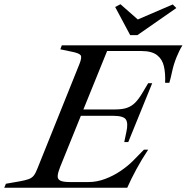

<svg xmlns="http://www.w3.org/2000/svg" viewBox="-70 -887 882 907"><path d="M-50 0 -42 -19 21 -30Q49 -35 64.5 -40.5Q80 -46 89 -57Q98 -68 106 -89L305 -584Q318 -616 311 -626Q304 -636 268 -643L215 -654L222 -673H792Q783 -659 776.5 -645Q770 -631 764 -617Q750 -582 743.5 -551Q737 -520 730 -496H710Q712 -539 704.5 -573Q697 -607 672 -626.5Q647 -646 598 -646H436L324 -370H474Q509 -370 531 -378Q553 -386 569.5 -403Q586 -420 602 -447L630 -494H649L536 -216H517L527 -264Q536 -304 525 -322Q514 -340 463 -340H312L214 -98Q204 -73 202.5 -57Q201 -41 214.5 -34Q228 -27 261 -27H348Q387 -27 426 -41.5Q465 -56 499 -79Q533 -102 557 -126L610 -180H630Q600 -135 574.5 -88Q549 -41 531 0ZM545 -721 474 -854 499 -867 581 -795 746 -866 763 -849 579 -721Z"/></svg>

Font: Ibarra Real Nova Medium
Style: Italic
Weight: 500
Italic angle: -22°
Designer: Jose Maria Ribagorda & Octavio Pardo
Foundry: Octavio Pardo
Version: Version 2.000